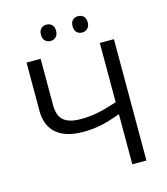

<svg xmlns="http://www.w3.org/2000/svg" viewBox="-128 -992 951 1091"><g transform="rotate(-15 347.5 -446.5)"><path d="M247 -797Q266 -797 279 -809.5Q292 -822 292 -845Q292 -869 279.5 -881Q267 -893 247 -893Q228 -893 215.5 -881Q203 -869 203 -845Q203 -822 215.5 -809.5Q228 -797 247 -797ZM433 -797Q452 -797 465 -809.5Q478 -822 478 -845Q478 -869 465.5 -881Q453 -893 433 -893Q414 -893 401.5 -881Q389 -869 389 -845Q389 -822 401.5 -809.5Q414 -797 433 -797ZM514 -714V-365Q435 -340 391.5 -332Q348 -324 298 -324Q229 -324 197.5 -352Q166 -380 166 -440V-714H83V-430Q83 -342 137 -296Q191 -250 293 -250Q346 -250 394.5 -259.5Q443 -269 514 -295V0H597V-714Z"/></g></svg>

Font: OpenSansMMV
Style: Regular
Weight: 400
Designer: Steve Matteson
Foundry: Ascender Corporation
Version: Version 4.000